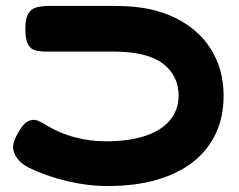

<svg xmlns="http://www.w3.org/2000/svg" viewBox="-20 -605 802 644"><path d="M341 19Q274 19 203 2Q132 -15 74 -44Q50 -57 38 -73.5Q26 -90 24 -108Q23 -118 28 -132.5Q33 -147 42 -162Q54 -183 66 -193Q78 -203 95 -203Q101 -203 113 -197.5Q125 -192 141 -182Q180 -158 231 -144.5Q282 -131 335 -131Q412 -131 466.5 -149Q521 -167 550 -201.5Q579 -236 579 -284Q579 -352 526 -392Q473 -432 359 -432H133Q114 -432 98.5 -436Q83 -440 74 -456.5Q65 -473 65 -508Q65 -545 76 -561Q87 -577 105 -581Q123 -585 142 -585H371Q485 -585 565 -546.5Q645 -508 687.5 -440Q730 -372 730 -284Q730 -213 703.5 -156.5Q677 -100 626.5 -61Q576 -22 504.5 -1.5Q433 19 341 19Z"/></svg>

Font: Fredoka Expanded SemiBold
Style: Regular
Weight: 600
Width: 7
Designer: Ben Nathan
Foundry: Milena B. Brandão, Ben Nathan
Version: Version 2.001